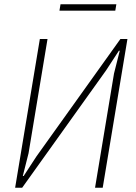

<svg xmlns="http://www.w3.org/2000/svg" viewBox="-20 -881 640 901"><path d="M167 -698H203L114 -162L87 -55H91L151 -147L545 -698H578L462 0H426L515 -536L542 -643H538L478 -551L84 0H51ZM264 -861H526L521 -831H259Z"/></svg>

Font: IBM Plex Mono ExtraLight
Style: Italic
Weight: 200
Italic angle: -9°
Monospace: yes
Designer: Mike Abbink, Paul van der Laan, Pieter van Rosmalen
Foundry: Bold Monday
Version: Version 2.3